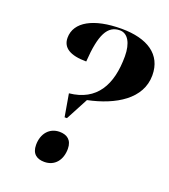

<svg xmlns="http://www.w3.org/2000/svg" viewBox="-134 -821 817 927"><g transform="rotate(20 274.0 -358.0)"><path d="M199 -344 219 -228H231L292 -343C431 -372 548 -442 548 -563C548 -670 465 -724 332 -724C190 -724 101 -676 101 -594C101 -543 142 -517 225 -517C234 -658 264 -714 327 -714C367 -714 392 -672 392 -604C392 -457 337 -358 199 -344ZM200 8C254 8 286 -33 286 -90C286 -136 258 -154 221 -154C170 -154 135 -115 135 -56C135 -10 162 8 200 8Z"/></g></svg>

Font: Noto Serif Display
Style: Bold Italic
Weight: 700
Italic angle: -12°
Designer: Monotype Design Team
Foundry: Monotype Imaging Inc.
Version: Version 2.009